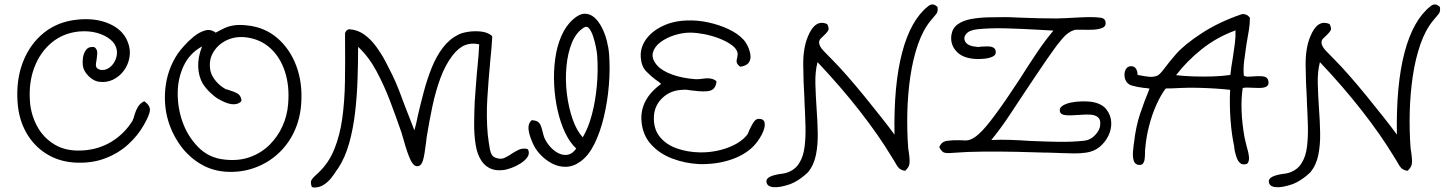

<svg xmlns="http://www.w3.org/2000/svg" viewBox="-20 -708 6418 853"><path d="M308 14Q239 9 184 -26Q129 -61 96 -120Q63 -179 58 -254Q51 -354 82.5 -434Q114 -514 176.5 -563.5Q239 -613 326 -621Q405 -629 465.5 -602.5Q526 -576 547 -523Q561 -489 555.5 -455Q550 -421 530.5 -394.5Q511 -368 482 -354Q453 -340 418 -345Q394 -349 372.5 -371Q351 -393 348 -417Q346 -431 348.5 -451Q351 -471 362.5 -486.5Q374 -502 398 -499L400 -498Q410 -491 411.5 -479Q413 -467 409 -442Q405 -425 406.5 -414Q408 -403 425 -398Q445 -394 463 -405.5Q481 -417 491.5 -439Q502 -461 499 -485Q495 -512 471 -532Q447 -552 410.5 -562Q374 -572 330 -568Q261 -561 210 -519Q159 -477 133 -409.5Q107 -342 113 -258Q117 -200 144.5 -148Q172 -96 224 -65Q276 -34 353 -40Q421 -45 477 -79.5Q533 -114 569 -172Q575 -186 578 -199Q583 -216 592 -232Q601 -248 620 -258L623 -257Q648 -238 646 -217Q644 -196 618 -151Q592 -105 548.5 -65.5Q505 -26 444.5 -3.5Q384 19 308 14Z M984 55Q924 51 874.5 22.5Q825 -6 789.5 -51Q754 -96 734 -151Q706 -228 714.5 -314Q723 -400 770 -470Q779 -483 798 -504.5Q817 -526 841 -545.5Q865 -565 890.5 -572.5Q916 -580 938 -563Q939 -564 942 -565Q962 -576 979.5 -584Q997 -592 1020.5 -595.5Q1044 -599 1079 -595Q1156 -587 1212 -539Q1268 -491 1296.5 -415Q1325 -339 1318 -245Q1313 -177 1285.5 -120Q1258 -63 1212.5 -22.5Q1167 18 1108.5 38.5Q1050 59 984 55ZM978 1Q1041 8 1091.5 -10.5Q1142 -29 1178 -65Q1214 -101 1235 -147.5Q1256 -194 1260 -245Q1267 -325 1246 -389.5Q1225 -454 1181 -494Q1137 -534 1074 -542Q1025 -548 985.5 -528.5Q946 -509 926 -473Q906 -437 915 -393Q920 -371 938 -349Q956 -327 981 -313Q985 -311 986 -311Q991 -310 994 -309Q997 -308 1002 -306Q1017 -302 1033.5 -293.5Q1050 -285 1053 -262L1050 -256Q1018 -228 949 -269Q932 -279 913 -297.5Q894 -316 881 -336Q862 -369 860.5 -412Q859 -455 878 -502Q823 -472 796.5 -416.5Q770 -361 769.5 -295.5Q769 -230 790 -169Q813 -103 860.5 -54.5Q908 -6 978 1Z M1372 125 1365 122Q1358 101 1364 91.5Q1370 82 1381 72Q1382 71 1382 71Q1385 68 1388 65.5Q1391 63 1394 60Q1440 17 1465 -44.5Q1490 -106 1500.5 -181.5Q1511 -257 1512.5 -344Q1514 -431 1513 -526Q1513 -535 1513 -543.5Q1513 -552 1513 -561Q1518 -575 1530 -578H1532Q1568 -576 1597.5 -555Q1627 -534 1650.5 -502Q1674 -470 1692 -436Q1710 -402 1723 -375Q1740 -340 1753.5 -304.5Q1767 -269 1780 -234Q1791 -207 1801 -180.5Q1811 -154 1821 -129Q1829 -156 1837 -197Q1849 -249 1863.5 -303Q1878 -357 1898 -407Q1918 -457 1947 -495.5Q1976 -534 2016 -554Q2031 -562 2059 -566.5Q2087 -571 2116 -568Q2145 -565 2164 -550L2167 -545Q2166 -522 2163.5 -494.5Q2161 -467 2158 -437Q2158 -434 2157.5 -430.5Q2157 -427 2157 -424Q2150 -352 2145 -270Q2140 -188 2147 -110Q2151 -75 2156.5 -44.5Q2162 -14 2182 -7Q2204 1 2220 -6Q2236 -13 2252 -24L2253 -25Q2267 -34 2283 -42Q2299 -50 2320 -47L2326 -44Q2334 -26 2323.5 -10.5Q2313 5 2293.5 17.5Q2274 30 2253.5 37.5Q2233 45 2220 47Q2184 52 2159.5 41Q2135 30 2120 8Q2100 -21 2093 -66Q2086 -111 2086.5 -161Q2087 -211 2089 -256Q2091 -287 2093.5 -317.5Q2096 -348 2098 -376Q2099 -384 2099.5 -392Q2100 -400 2101 -407Q2104 -437 2106 -463Q2108 -489 2109 -511Q2075 -519 2046 -507.5Q2017 -496 1990 -461Q1958 -419 1936.5 -360.5Q1915 -302 1901 -235.5Q1887 -169 1876 -101Q1875 -96 1874.5 -89.5Q1874 -83 1873 -76Q1866 -18 1859 5Q1852 28 1838 30Q1820 34 1805.5 6Q1791 -22 1771 -94Q1767 -105 1766 -110.5Q1765 -116 1764 -118Q1740 -188 1713 -259Q1686 -330 1652 -393Q1618 -456 1571 -500Q1571 -431 1568.5 -356Q1566 -281 1557.5 -208Q1549 -135 1531 -71Q1513 -7 1482 40Q1480 43 1476 48Q1465 66 1450.5 84Q1436 102 1416.5 114Q1397 126 1372 125Z M2561 8Q2529 32 2495.5 33Q2462 34 2432 18Q2402 2 2379 -23Q2356 -48 2345 -76Q2330 -111 2328 -134.5Q2326 -158 2340 -172L2342 -174Q2365 -173 2374.5 -163Q2384 -153 2391 -121Q2393 -114 2394.5 -108Q2396 -102 2398 -97Q2407 -76 2423.5 -57Q2440 -38 2460.5 -27.5Q2481 -17 2502 -20.5Q2523 -24 2540 -48Q2512 -74 2491 -118Q2470 -162 2457.5 -217Q2445 -272 2442 -331Q2439 -390 2446.5 -446Q2454 -502 2474 -548Q2494 -594 2526 -622Q2554 -647 2578 -647Q2602 -647 2621 -630Q2640 -613 2654 -585.5Q2668 -558 2676 -526.5Q2684 -495 2686 -467Q2691 -401 2685 -329Q2679 -257 2663 -189.5Q2647 -122 2621.5 -70Q2596 -18 2561 8ZM2569 -98Q2594 -140 2609.5 -198.5Q2625 -257 2631.5 -325.5Q2638 -394 2633 -463Q2632 -476 2627.5 -499Q2623 -522 2615.5 -545Q2608 -568 2598 -581Q2588 -594 2575 -586Q2540 -565 2521 -518.5Q2502 -472 2496.5 -412Q2491 -352 2498.5 -291Q2506 -230 2524 -178.5Q2542 -127 2569 -98Z M3086 21Q3024 18 2967 -3.5Q2910 -25 2872.5 -66.5Q2835 -108 2830 -169Q2822 -266 2917 -335Q2916 -336 2915 -337Q2914 -338 2913 -339Q2909 -342 2905 -345.5Q2901 -349 2894 -353Q2871 -370 2850.5 -391.5Q2830 -413 2827 -450Q2823 -494 2848.5 -531Q2874 -568 2922 -591.5Q2970 -615 3031 -617Q3078 -619 3126.5 -608.5Q3175 -598 3216.5 -578.5Q3258 -559 3282 -533Q3292 -523 3301 -505Q3310 -487 3313.5 -467Q3317 -447 3308 -432Q3299 -417 3273 -412H3268Q3256 -421 3253.5 -429.5Q3251 -438 3255 -451Q3258 -466 3257 -472Q3253 -492 3230 -508.5Q3207 -525 3174.5 -537.5Q3142 -550 3107.5 -556.5Q3073 -563 3046 -563Q3012 -563 2976 -551.5Q2940 -540 2913.5 -520Q2887 -500 2880.5 -473.5Q2874 -447 2899 -418Q2921 -393 2967 -376.5Q3013 -360 3072 -356Q3079 -356 3086 -356.5Q3093 -357 3100 -358Q3142 -365 3162 -348L3163 -344Q3159 -313 3136 -305.5Q3113 -298 3055 -306Q3054 -306 3053 -306Q3042 -308 3032.5 -309Q3023 -310 3015 -309Q2960 -308 2923.5 -273.5Q2887 -239 2885 -189Q2883 -135 2911.5 -100Q2940 -65 2987.5 -48.5Q3035 -32 3089 -31Q3154 -30 3212.5 -51.5Q3271 -73 3300 -110Q3301 -111 3303 -115Q3305 -119 3309 -130Q3322 -158 3331 -169Q3340 -180 3350 -180Q3373 -181 3377 -162.5Q3381 -144 3365 -111Q3348 -79 3326 -57Q3287 -18 3223.5 2.5Q3160 23 3086 21Z M3491 110Q3445 126 3416 123.5Q3387 121 3385 99Q3382 72 3460 63Q3483 59 3502 46.5Q3521 34 3531 16Q3549 -12 3554.5 -55.5Q3560 -99 3558.5 -151Q3557 -203 3554 -258Q3554 -264 3554 -267Q3549 -346 3548.5 -420.5Q3548 -495 3569 -545Q3601 -625 3655 -601Q3663 -585 3661 -576.5Q3659 -568 3639 -549Q3631 -542 3625 -535.5Q3619 -529 3619 -518Q3620 -502 3639 -482Q3658 -462 3678 -442Q3705 -415 3742 -373Q3779 -331 3818.5 -282.5Q3858 -234 3894 -188.5Q3930 -143 3954 -110Q3950 -331 3988 -475Q4026 -619 4103 -680Q4124 -698 4145 -677Q4146 -670 4146 -665.5Q4146 -661 4145 -658Q4144 -651 4137.5 -643.5Q4131 -636 4116 -618Q4081 -576 4058.5 -511.5Q4036 -447 4024.5 -369Q4013 -291 4011 -208.5Q4009 -126 4015 -48Q4016 -44 4016.5 -39Q4017 -34 4018 -29Q4023 7 4020 22Q4017 37 4001 51Q3984 48 3975 40Q3966 32 3951 4Q3948 -1 3945.5 -4.5Q3943 -8 3941 -12Q3883 -108 3799.5 -215Q3716 -322 3612 -432Q3601 -389 3602.5 -335Q3604 -281 3608 -224Q3612 -170 3613 -117.5Q3614 -65 3605 -20Q3596 25 3570 57Q3567 60 3555 70.5Q3543 81 3526 92Q3509 103 3491 110Z M4693 -28Q4679 -29 4664.5 -29Q4650 -29 4636 -30Q4633 -30 4629.5 -30Q4626 -30 4623 -30Q4569 -32 4497 -33.5Q4425 -35 4350.5 -34.5Q4276 -34 4215 -29Q4181 -26 4171.5 -31.5Q4162 -37 4153 -54Q4162 -79 4188.5 -82.5Q4215 -86 4241 -85Q4242 -85 4243 -85Q4244 -85 4245 -85Q4257 -84 4267.5 -84Q4278 -84 4285 -86Q4305 -92 4325 -109.5Q4345 -127 4363.5 -149.5Q4382 -172 4396 -191Q4423 -227 4449 -265Q4475 -303 4500 -341Q4506 -350 4511.5 -358.5Q4517 -367 4522 -375Q4555 -427 4589 -477.5Q4623 -528 4660 -572Q4644 -573 4626 -574Q4608 -575 4590 -576Q4521 -580 4450.5 -582Q4380 -584 4322 -578Q4285 -574 4271.5 -556Q4258 -538 4270 -520.5Q4282 -503 4319 -500Q4323 -499 4328.5 -499.5Q4334 -500 4340 -501Q4342 -501 4343 -501Q4355 -502 4368.5 -502Q4382 -502 4392.5 -497Q4403 -492 4404 -478Q4405 -464 4391 -457Q4377 -450 4356 -447.5Q4335 -445 4315.5 -446Q4296 -447 4285 -450Q4245 -458 4223 -487Q4201 -516 4207 -554Q4212 -584 4235.5 -600.5Q4259 -617 4294.5 -623.5Q4330 -630 4371 -631Q4412 -632 4452 -632H4455Q4479 -631 4515.5 -629.5Q4552 -628 4593.5 -627Q4635 -626 4673 -626Q4688 -626 4717 -627.5Q4746 -629 4773.5 -630.5Q4801 -632 4812 -632Q4815 -632 4818.5 -632Q4822 -632 4825 -632Q4852 -632 4871.5 -629Q4891 -626 4892 -606Q4893 -590 4876 -583.5Q4859 -577 4834.5 -576Q4810 -575 4790 -576H4789Q4776 -576 4766.5 -576Q4757 -576 4754 -575Q4726 -567 4701 -538Q4676 -509 4659 -484Q4648 -469 4625.5 -436.5Q4603 -404 4578.5 -367Q4554 -330 4535 -302Q4498 -246 4461.5 -191Q4425 -136 4384 -86Q4425 -88 4468.5 -86.5Q4512 -85 4555 -82Q4620 -79 4682 -78Q4744 -77 4798 -83Q4825 -86 4846 -108.5Q4867 -131 4868 -154Q4870 -177 4858 -187Q4846 -197 4826.5 -198.5Q4807 -200 4784 -198Q4734 -194 4713 -196.5Q4692 -199 4689 -212Q4685 -227 4699 -237Q4713 -247 4736 -252Q4759 -257 4784 -257.5Q4809 -258 4827 -256Q4874 -249 4895 -222.5Q4916 -196 4917 -163Q4918 -134 4904.5 -105.5Q4891 -77 4866 -56Q4841 -35 4806 -30Q4779 -26 4750.5 -26.5Q4722 -27 4693 -28Z M5035 24Q5020 20 5016 3Q5012 -14 5013.5 -34.5Q5015 -55 5017 -68Q5018 -72 5018 -73Q5026 -146 5045.5 -203.5Q5065 -261 5087 -314Q5080 -316 5073 -316.5Q5066 -317 5058 -318Q5033 -321 5008.5 -328Q4984 -335 4977 -362Q4973 -384 4981 -399Q4989 -414 5005 -414Q5019 -414 5026.5 -403Q5034 -392 5034 -375Q5038 -374 5046 -373Q5065 -369 5085 -367Q5105 -365 5122 -372Q5133 -377 5155 -406.5Q5177 -436 5205 -468Q5243 -511 5319 -560.5Q5395 -610 5494 -644Q5502 -647 5513 -644Q5524 -641 5533 -629Q5533 -604 5529 -577.5Q5525 -551 5520 -525Q5519 -521 5518.5 -516Q5518 -511 5517 -507Q5512 -475 5507.5 -438Q5503 -401 5506 -372Q5511 -368 5521.5 -367.5Q5532 -367 5554 -369Q5586 -371 5599 -367Q5612 -363 5615 -348Q5618 -331 5608 -324.5Q5598 -318 5581.5 -317.5Q5565 -317 5549 -318H5548H5546Q5533 -319 5521 -319Q5509 -319 5501 -317Q5494 -271 5496 -215.5Q5498 -160 5509 -98Q5511 -90 5513 -81Q5515 -72 5517 -64Q5528 -27 5529 -8.5Q5530 10 5521 19L5520 20Q5500 26 5489.5 16.5Q5479 7 5473.5 -9.5Q5468 -26 5465 -41Q5465 -42 5465 -43Q5464 -47 5463.5 -51Q5463 -55 5463 -59Q5452 -108 5447 -174Q5442 -240 5445 -309Q5419 -312 5381 -314.5Q5343 -317 5301.5 -318Q5260 -319 5221 -317Q5205 -316 5189 -315.5Q5173 -315 5159 -315Q5137 -286 5117.5 -242.5Q5098 -199 5085 -148.5Q5072 -98 5068 -49Q5067 -43 5067 -29Q5067 -17 5065.5 -3Q5064 11 5057.5 19Q5051 27 5035 24ZM5205 -374Q5240 -370 5283 -368.5Q5326 -367 5369 -368.5Q5412 -370 5446 -375Q5448 -392 5450.5 -410.5Q5453 -429 5457 -451Q5462 -483 5466 -514Q5470 -545 5469 -573Q5386 -543 5319 -489.5Q5252 -436 5205 -374Z M5723 110Q5677 126 5648 123.5Q5619 121 5617 99Q5614 72 5692 63Q5715 59 5734 46.5Q5753 34 5763 16Q5781 -12 5786.5 -55.5Q5792 -99 5790.5 -151Q5789 -203 5786 -258Q5786 -264 5786 -267Q5781 -346 5780.5 -420.5Q5780 -495 5801 -545Q5833 -625 5887 -601Q5895 -585 5893 -576.5Q5891 -568 5871 -549Q5863 -542 5857 -535.5Q5851 -529 5851 -518Q5852 -502 5871 -482Q5890 -462 5910 -442Q5937 -415 5974 -373Q6011 -331 6050.5 -282.5Q6090 -234 6126 -188.5Q6162 -143 6186 -110Q6182 -331 6220 -475Q6258 -619 6335 -680Q6356 -698 6377 -677Q6378 -670 6378 -665.5Q6378 -661 6377 -658Q6376 -651 6369.5 -643.5Q6363 -636 6348 -618Q6313 -576 6290.5 -511.5Q6268 -447 6256.5 -369Q6245 -291 6243 -208.5Q6241 -126 6247 -48Q6248 -44 6248.5 -39Q6249 -34 6250 -29Q6255 7 6252 22Q6249 37 6233 51Q6216 48 6207 40Q6198 32 6183 4Q6180 -1 6177.5 -4.5Q6175 -8 6173 -12Q6115 -108 6031.5 -215Q5948 -322 5844 -432Q5833 -389 5834.5 -335Q5836 -281 5840 -224Q5844 -170 5845 -117.5Q5846 -65 5837 -20Q5828 25 5802 57Q5799 60 5787 70.5Q5775 81 5758 92Q5741 103 5723 110Z"/></svg>

Font: Yuji Hentaigana Akari
Style: Regular
Weight: 400
Designer: Kataoka Yuji
Foundry: Kinuta Font Factory
Version: Version 3.002